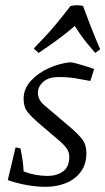

<svg xmlns="http://www.w3.org/2000/svg" viewBox="-20 -708 406 740"><path d="M156 12Q122 12 84.5 5.5Q47 -1 10 -14L40 -140L59 -136Q62 -122 66 -97.5Q70 -73 71 -47Q117 -30 164 -30Q198 -30 222.5 -47Q247 -64 247 -104Q247 -122 236.5 -136.5Q226 -151 207 -167L125 -237Q102 -257 86.5 -276Q71 -295 71 -327Q71 -366 99 -396.5Q127 -427 168.5 -445.5Q210 -464 250 -468Q258 -468 276 -463Q294 -458 313.5 -452Q333 -446 343 -442L328 -396Q296 -402 269 -406.5Q242 -411 207 -411Q167 -411 146.5 -392.5Q126 -374 126 -350Q126 -338 132 -325.5Q138 -313 150 -303L249 -219Q281 -192 297 -171Q313 -150 313 -118Q313 -75 291.5 -46Q270 -17 234.5 -2.5Q199 12 156 12ZM129 -504 110 -521Q110 -521 150.5 -563.5Q191 -606 252 -685Q258 -686 264 -687Q270 -688 276 -688Q288 -688 300 -685Q331 -601 348.5 -559.5Q366 -518 366 -518L347 -504Q338 -515 317.5 -539Q297 -563 268 -608Q243 -586 214.5 -564.5Q186 -543 162.5 -527Q139 -511 129 -504Z"/></svg>

Font: Mate
Style: Italic
Weight: 400
Italic angle: -10.8°
Designer: Eduardo Rodriguez Tunni
Foundry: Eduardo Rodriguez Tunni
Version: Version 1.003; ttfautohint (v1.8.4.7-5d5b);gftools[0.9.24]